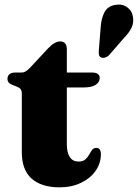

<svg xmlns="http://www.w3.org/2000/svg" viewBox="-20 -790 591 823"><path d="M51.5 -419 33.5 -426Q22.5 -430 17.2 -436.5Q12 -443 12 -452Q12 -465 20.8 -472Q29.5 -479 43.5 -479H72Q82 -479 90 -483.8Q98 -488.5 110 -501L186 -582.5Q200.5 -598 213.5 -605.2Q226.5 -612.5 238.5 -612.5Q251.5 -612.5 259 -604Q266.5 -595.5 266.5 -579V-171.5Q266.5 -135 279.5 -116.2Q292.5 -97.5 316.5 -97.5Q335 -97.5 345.2 -106.2Q355.5 -115 361.8 -126.5Q368 -138 374.5 -147Q381 -156 392.5 -156Q401.5 -156.5 407 -150Q412.5 -143.5 412.5 -128Q412 -89 389.2 -57Q366.5 -25 326.5 -6Q286.5 13 235 13Q158 13 115.8 -24.2Q73.5 -61.5 73.5 -137.5V-388Q73.5 -401.5 68.2 -408Q63 -414.5 51.5 -419ZM198.5 -415V-479H376.5Q391 -479 399.2 -473Q407.5 -467 407.5 -455.5Q407.5 -438.5 390.8 -426.8Q374 -415 335.5 -415ZM411.5 -673Q414 -711.5 428 -737.8Q442 -764 474 -769Q504 -774.5 525 -759Q546 -743.5 549.5 -720Q554.5 -694 544.2 -672Q534 -650 510 -625.5L446 -552Q439.5 -546 430.5 -543.2Q421.5 -540.5 414 -543.5Q405.5 -547.5 404.2 -555.5Q403 -563.5 403.5 -572.5Z"/></svg>

Font: Fraunces ExtraBold
Style: Regular
Weight: 800
Version: Version 1.000;[b76b70a41]